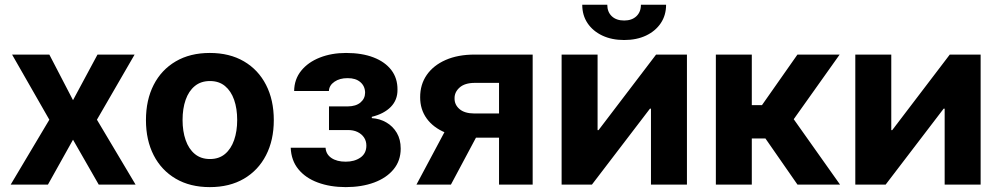

<svg xmlns="http://www.w3.org/2000/svg" viewBox="-20 -775 4197 806"><path d="M187.1 -545.9 286.5 -354.5 389.3 -545.9H545.1L386.9 -272.5L549.2 0H394.5L286.5 -188.5L181.2 0H24.8L187.1 -272.5L30.7 -545.9Z M860.8 10.5Q778 10.5 717.8 -24.8Q657.6 -60.1 625.1 -123.4Q592.7 -186.7 592.7 -270.7Q592.7 -355.3 625.1 -418.7Q657.6 -482.1 717.8 -517.4Q778 -552.7 860.8 -552.7Q943.8 -552.7 1004.1 -517.4Q1064.3 -482.1 1096.8 -418.7Q1129.4 -355.3 1129.4 -270.7Q1129.4 -186.7 1096.8 -123.4Q1064.3 -60.1 1004.1 -24.8Q943.8 10.5 860.8 10.5ZM861.4 -107.4Q899.3 -107.4 924.6 -128.6Q949.9 -149.8 962.8 -187Q975.7 -224.1 975.7 -271.3Q975.7 -319.1 962.8 -356Q949.9 -392.8 924.6 -413.8Q899.3 -434.8 861.4 -434.8Q823.4 -434.8 797.8 -413.8Q772.2 -392.8 759.3 -356Q746.4 -319.1 746.4 -271.3Q746.4 -224.1 759.3 -187Q772.2 -149.8 797.8 -128.6Q823.4 -107.4 861.4 -107.4Z M1200.4 -154.9H1346.7Q1348.3 -127.4 1371.3 -111.8Q1394.3 -96.2 1431.1 -96.3Q1467.9 -96.2 1492.8 -113.4Q1517.8 -130.7 1518 -163.5Q1518 -183.2 1508.1 -197.9Q1498.2 -212.6 1480.7 -221Q1463.2 -229.4 1439.6 -229.1H1361.1V-328.3H1439.6Q1474.2 -328.6 1493.3 -344.8Q1512.4 -360.9 1512.7 -385.7Q1512.4 -413.3 1492.8 -430.2Q1473.2 -447.2 1439.5 -446.9Q1406.2 -447.2 1384 -431.9Q1361.8 -416.7 1360.7 -393H1214.8Q1215.4 -442.2 1244.3 -478Q1273.2 -513.9 1322.6 -533.3Q1371.9 -552.7 1432.6 -552.7Q1499.6 -552.7 1548 -534Q1596.4 -515.3 1622.8 -480.9Q1649.1 -446.5 1648.6 -398.6Q1649.1 -355.4 1620.5 -326.2Q1591.9 -297.1 1540.8 -284.6V-279.1Q1574.2 -277 1601.8 -261Q1629.4 -245 1645.8 -217.2Q1662.1 -189.5 1662.1 -151.2Q1662.1 -100.5 1632.4 -64.4Q1602.7 -28.2 1550.8 -8.9Q1498.8 10.4 1431.4 10.5Q1366 10.4 1314.4 -8.7Q1262.7 -27.7 1232.6 -64.6Q1202.4 -101.5 1200.4 -154.9Z M2074.9 0V-427.1H1972.8Q1931 -426.9 1909.3 -407.5Q1887.7 -388.2 1888.2 -362.1Q1887.7 -335.6 1908.8 -317.3Q1930 -298.9 1971.2 -298.6H2125.3V-197.1H1971.2Q1900.9 -197.1 1849.9 -218.2Q1798.8 -239.4 1771.2 -277.6Q1743.6 -315.9 1743.8 -366.8Q1743.6 -420 1771.4 -460.3Q1799.2 -500.5 1850.7 -523.2Q1902.1 -545.9 1972.8 -545.9H2216.1V0ZM1728.2 0 1880 -284.4H2024.7L1872.9 0Z M2863.7 0H2712.7V-318.9H2708.5L2464.8 0H2337.6V-545.9H2488.6V-228.7H2492.6L2734.2 -545.9H2863.7ZM2600.1 -607Q2548.1 -607 2508.3 -625.8Q2468.6 -644.6 2446.4 -677.8Q2424.2 -711 2424.2 -755.1H2529.3Q2529.3 -724.8 2548.3 -706.8Q2567.4 -688.9 2600.2 -688.9Q2632.4 -688.9 2651.5 -706.8Q2670.5 -724.8 2670.5 -755.1H2776.2Q2776.2 -711 2753.9 -677.8Q2731.7 -644.6 2692.2 -625.8Q2652.6 -607 2600.1 -607Z M2985.1 0V-545.9H3136V-333.8H3178.8L3327.6 -545.9H3504.8L3312 -274.6L3506.5 0H3327.8L3193.3 -193.6H3136V0Z M4096.6 0H3945.6V-318.9H3941.4L3697.8 0H3570.5V-545.9H3721.5V-228.7H3725.5L3967.1 -545.9H4096.6Z"/></svg>

Font: Inter
Style: Regular
Weight: 400
Designer: Rasmus Andersson
Foundry: rsms
Version: Version 4.000;git-8c9346024